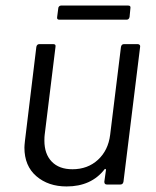

<svg xmlns="http://www.w3.org/2000/svg" viewBox="-20 -665 562 692"><path d="M427 -506H476Q481 -506 483.5 -503Q486 -500 485 -496L425 -10Q423 0 414 0H365Q356 0 356 -10L362 -53Q362 -55 360 -56Q358 -57 357 -55Q309 7 220 7Q154 7 111 -30Q68 -67 68 -133Q68 -140 70 -158L111 -496Q113 -506 122 -506H172Q182 -506 180 -496L141 -179Q140 -172 140 -158Q140 -110 166.5 -82.5Q193 -55 241 -55Q296 -55 333 -89Q370 -123 377 -179L416 -496Q418 -506 427 -506ZM186 -604 190 -635Q190 -639 193 -642Q196 -645 200 -645H442Q452 -645 450 -635L447 -604Q445 -594 436 -594H194Q184 -594 186 -604Z"/></svg>

Font: Barlow
Style: Italic
Weight: 400
Italic angle: -7°
Designer: Jeremy Tribby
Foundry: Tribby Type
Version: Version 1.408